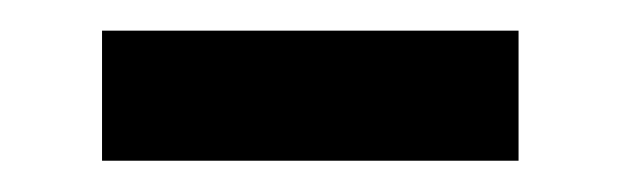

<svg xmlns="http://www.w3.org/2000/svg" viewBox="-20 -346 400 124"><path d="M45.9 -242.2V-326.2H314.9V-242.2Z"/></svg>

Font: Twentytwelve Slab
Style: TwentytwelveSlab
Weight: 700
Designer: Domenico Catapano
Version: Version 1.00 2012